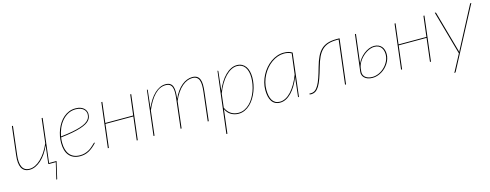

<svg xmlns="http://www.w3.org/2000/svg" viewBox="-24 -1176 5194 2035"><g transform="rotate(-15 2572.5 -158.5)"><path d="M441 -490 383 -10H465L422.5 174.5Q422 180 416.5 180H412L454 0H379Q375 0 374 -2.2Q373 -4.5 373 -7L396 -197V-199.5Q376 -153 350 -115Q324 -77 294 -50Q264 -23 232 -8.5Q200 6 168 6Q136 6 114.2 -6.5Q92.5 -19 80.2 -42.5Q68 -66 64.8 -100.2Q61.5 -134.5 67 -178L104 -490H115L78 -178Q73 -137 75.8 -104.8Q78.5 -72.5 89.5 -50Q100.5 -27.5 120 -15.8Q139.5 -4 169 -4Q200 -4 231.8 -19.2Q263.5 -34.5 293.2 -63Q323 -91.5 349.8 -131.8Q376.5 -172 398 -222L430 -490Z M921 -407Q921 -387.5 915.8 -369.8Q910.5 -352 896.8 -336Q883 -320 858.5 -306Q834 -292 795.8 -279.8Q757.5 -267.5 703.5 -257.2Q649.5 -247 576.5 -239Q572 -209.5 572 -181Q572 -140 581.5 -107.2Q591 -74.5 609.8 -51.5Q628.5 -28.5 656.8 -16.2Q685 -4 723 -4Q751.5 -4 774.8 -10.8Q798 -17.5 816.5 -27.5Q835 -37.5 849.2 -49Q863.5 -60.5 873.8 -70.5Q884 -80.5 891 -87.2Q898 -94 902 -94Q905 -94 907 -92L908 -91Q884.5 -65.5 862.2 -47.2Q840 -29 817.5 -17Q795 -5 771.5 0.5Q748 6 722 6Q682 6 651.8 -7Q621.5 -20 601.2 -44Q581 -68 571 -102.8Q561 -137.5 561 -181Q561 -217 568 -254.8Q575 -292.5 589 -327.5Q603 -362.5 623.5 -393.5Q644 -424.5 670.8 -447.5Q697.5 -470.5 730.2 -483.8Q763 -497 802 -497Q837 -497 860 -487.5Q883 -478 896.5 -464Q910 -450 915.5 -434.5Q921 -419 921 -407ZM802 -487Q754.5 -487 716.8 -466.5Q679 -446 650.8 -412.5Q622.5 -379 604.2 -336.2Q586 -293.5 578 -249Q652 -257 705.5 -267.2Q759 -277.5 796 -289.5Q833 -301.5 855.8 -315.2Q878.5 -329 891 -344Q903.5 -359 907.8 -374.8Q912 -390.5 912 -407Q912 -419 906.2 -433Q900.5 -447 887.8 -459Q875 -471 853.8 -479Q832.5 -487 802 -487Z M1413 -490 1353.5 0H1342.5L1373.5 -255.5H1067.5L1036.5 0H1025.5L1085 -490H1096L1068.5 -265.5H1374.5L1402 -490Z M1526.5 0 1585.5 -492H1587.5Q1591.5 -492 1592.5 -489.8Q1593.5 -487.5 1593.5 -485L1572 -294Q1591.5 -340.5 1616 -378Q1640.5 -415.5 1668.5 -442Q1696.5 -468.5 1727 -482.8Q1757.5 -497 1789.5 -497Q1821.5 -497 1840.2 -484.8Q1859 -472.5 1867.5 -449Q1876 -425.5 1875.8 -391.5Q1875.5 -357.5 1870.5 -314Q1889.5 -360 1914.8 -394.5Q1940 -429 1968 -451.8Q1996 -474.5 2025.5 -485.8Q2055 -497 2082.5 -497Q2114.5 -497 2134.2 -484.8Q2154 -472.5 2163.5 -449Q2173 -425.5 2173.8 -391.5Q2174.5 -357.5 2169.5 -314L2132.5 0H2121.5L2158.5 -314Q2163.5 -355 2163 -387Q2162.5 -419 2154.2 -441.2Q2146 -463.5 2128.2 -475.2Q2110.5 -487 2081.5 -487Q2054.5 -487 2025.8 -475.5Q1997 -464 1969.2 -440.2Q1941.5 -416.5 1915.8 -379.5Q1890 -342.5 1869 -291.5L1834.5 0H1823.5L1860.5 -314Q1865.5 -355 1866 -387Q1866.5 -419 1859 -441.2Q1851.5 -463.5 1834.8 -475.2Q1818 -487 1788.5 -487Q1723.5 -487 1668.8 -431Q1614 -375 1569.5 -269.5L1537.5 0Z M2278 180 2360 -492H2362Q2366 -492 2367 -489.8Q2368 -487.5 2368 -485L2344.5 -275.5Q2364 -324.5 2389.5 -365.2Q2415 -406 2444.5 -435.2Q2474 -464.5 2506.5 -480.8Q2539 -497 2572 -497Q2604.5 -497 2628.5 -484.2Q2652.5 -471.5 2668.2 -449Q2684 -426.5 2691.5 -395.8Q2699 -365 2699 -329Q2699 -293.5 2691.8 -254.8Q2684.5 -216 2670.2 -178.8Q2656 -141.5 2635.2 -108Q2614.5 -74.5 2588 -49.2Q2561.5 -24 2529.2 -9Q2497 6 2460 6Q2417 6 2379.5 -15.2Q2342 -36.5 2321 -81L2289 180ZM2572 -487Q2539.5 -487 2507.2 -470.2Q2475 -453.5 2445 -422.5Q2415 -391.5 2388.5 -347Q2362 -302.5 2341 -247L2323 -96.5Q2335 -71 2350.2 -53.2Q2365.5 -35.5 2383.2 -24.8Q2401 -14 2420.8 -9Q2440.5 -4 2461 -4Q2497 -4 2527.8 -18.5Q2558.5 -33 2583.8 -57.5Q2609 -82 2628.5 -114.8Q2648 -147.5 2661.2 -183.5Q2674.5 -219.5 2681.2 -257Q2688 -294.5 2688 -329Q2688 -365.5 2680.5 -394.8Q2673 -424 2658.5 -444.5Q2644 -465 2622.2 -476Q2600.5 -487 2572 -487Z M3122.5 0H3119.5Q3115.5 0 3114.5 -2.2Q3113.5 -4.5 3113.5 -7L3137.5 -215Q3118.5 -166.5 3094 -125.8Q3069.5 -85 3041.2 -55.8Q3013 -26.5 2981.5 -10.2Q2950 6 2916.5 6Q2884 6 2861.2 -6.5Q2838.5 -19 2824.2 -41.5Q2810 -64 2803.2 -95Q2796.5 -126 2796.5 -163Q2796.5 -205 2807.5 -246Q2818.5 -287 2838 -324Q2857.5 -361 2884.5 -392.5Q2911.5 -424 2943.8 -447Q2976 -470 3012.2 -483Q3048.5 -496 3086.5 -496Q3113.5 -496 3136 -490.8Q3158.5 -485.5 3179.5 -472ZM2916.5 -4Q2948.5 -4 2979.8 -20.5Q3011 -37 3039.5 -68Q3068 -99 3093.5 -142.8Q3119 -186.5 3140 -241.5L3168 -467Q3149.5 -477 3129.5 -481.5Q3109.5 -486 3086.5 -486Q3050.5 -486 3016 -473.5Q2981.5 -461 2950.5 -439Q2919.5 -417 2893.5 -386.5Q2867.5 -356 2848.5 -320Q2829.5 -284 2819 -244Q2808.5 -204 2808.5 -163Q2808.5 -126.5 2814.8 -97.2Q2821 -68 2834 -47.2Q2847 -26.5 2867.5 -15.2Q2888 -4 2916.5 -4Z M3406 -254Q3424 -318.5 3445.8 -363.5Q3467.5 -408.5 3497.8 -436.5Q3528 -464.5 3569 -477.2Q3610 -490 3666.5 -490H3699L3639 0H3628L3686.5 -480H3665.5Q3611.5 -480 3572.8 -467.5Q3534 -455 3505.2 -427.8Q3476.5 -400.5 3456 -357.5Q3435.5 -314.5 3418.5 -253.5Q3398 -181 3380.2 -131.5Q3362.5 -82 3343.8 -51.8Q3325 -21.5 3303.5 -8.2Q3282 5 3254.5 5Q3237 5 3238 -1L3238.5 -6H3255.5Q3281 -6 3301 -20.2Q3321 -34.5 3338.2 -64.5Q3355.5 -94.5 3371.8 -141.5Q3388 -188.5 3406 -254Z M3879 -490 3840 -174.5Q3851 -200.5 3871 -226.2Q3891 -252 3916.5 -272Q3942 -292 3971.2 -304.5Q4000.5 -317 4030 -317Q4057.5 -317 4078 -307.8Q4098.5 -298.5 4112 -282.8Q4125.5 -267 4132 -245.5Q4138.5 -224 4138.5 -200Q4138.5 -173.5 4130.5 -148Q4122.5 -122.5 4108 -99.8Q4093.5 -77 4074 -57.5Q4054.5 -38 4031.2 -24Q4008 -10 3982.5 -2Q3957 6 3930.5 6Q3901 6 3879 -1.8Q3857 -9.5 3843 -22.8Q3829 -36 3822.8 -53.5Q3816.5 -71 3819 -90L3868 -490ZM3830 -89.5Q3828 -71.5 3833.8 -56Q3839.5 -40.5 3852.2 -29Q3865 -17.5 3884.8 -10.8Q3904.5 -4 3931 -4Q3967.5 -4 4002.8 -20.2Q4038 -36.5 4065.5 -63.8Q4093 -91 4110 -126.2Q4127 -161.5 4127 -200Q4127 -221 4121.8 -240.2Q4116.5 -259.5 4105 -274.5Q4093.5 -289.5 4075.2 -298.2Q4057 -307 4031 -307Q4010 -307 3988 -299.8Q3966 -292.5 3945 -279.8Q3924 -267 3905 -249.5Q3886 -232 3871 -211.8Q3856 -191.5 3846.2 -169Q3836.5 -146.5 3833.5 -124Z M4630.5 -490 4571 0H4560L4591 -255.5H4285L4254 0H4243L4302.5 -490H4313.5L4286 -265.5H4592L4619.5 -490Z M4796 172Q4792 180 4785 180H4779L4879.5 -8.5L4744 -490H4750Q4756.5 -490 4758 -483L4883 -38Q4884 -33 4885 -28.5Q4886 -24 4886.5 -19Q4888 -24 4890.2 -28.8Q4892.5 -33.5 4895 -38L5130 -485Q5132.5 -490 5138 -490H5145Z"/></g></svg>

Font: Lato Hairline
Style: Italic
Weight: 100
Italic angle: -7°
Designer: Lukasz Dziedzic
Foundry: tyPoland Lukasz Dziedzic
Version: Version 2.007; 2014-02-27